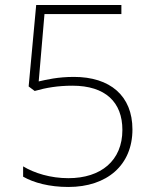

<svg xmlns="http://www.w3.org/2000/svg" viewBox="-20 -734 610 764"><path d="M274 -428C210 -428 165 -417 134 -410L157 -678H463V-714H124L94 -390L118 -372C163 -385 211 -393 268 -393C400 -393 467 -327 467 -217C467 -95 382 -25 252 -25C181 -25 117 -45 72 -72V-31C114 -7 176 10 252 10C406 10 507 -77 507 -219C507 -353 418 -428 274 -428Z"/></svg>

Font: Noto Sans Ethiopic ExtraLight
Style: Regular
Weight: 200
Designer: Monotype Design Team
Foundry: Monotype Imaging Inc.
Version: Version 2.102